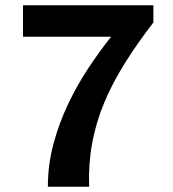

<svg xmlns="http://www.w3.org/2000/svg" viewBox="-20 -706 655 726"><path d="M161 0Q161 -83 182 -161.5Q203 -240 237.5 -312.5Q272 -385 314.5 -449Q357 -513 400 -567H67V-686H560V-621Q499 -542 452 -467Q405 -392 374 -317.5Q343 -243 328.5 -164.5Q314 -86 317 0Z"/></svg>

Font: Chivo SemiBold
Style: Regular
Weight: 600
Designer: Hector Gatti
Foundry: Omnibus-Type
Version: Version 2.002